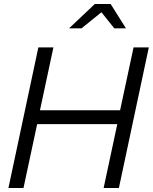

<svg xmlns="http://www.w3.org/2000/svg" viewBox="-20 -936 761 956"><path d="M22 0 171 -700H246L179 -387H578L645 -700H721L572 0H496L564 -318H165L97 0ZM324 -795 452 -916H531L607 -795H549L485 -875L386 -795Z"/></svg>

Font: Red Hat Display
Style: Italic
Weight: 300
Italic angle: -12°
Designer: Pentagram, MCKL
Foundry: Pentagram, MCKL
Version: Version 1.023